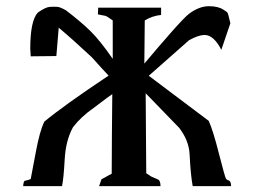

<svg xmlns="http://www.w3.org/2000/svg" viewBox="-20 -537 837 632"><path d="M508.3 75.7H306.2L314 53.2L347.7 34.7Q348.1 -93.3 349.6 -227.1Q346.7 -226.1 288.1 -181.6Q246.1 -152.3 220.2 -118.2Q196.3 -74.7 192.9 -11.7Q189.5 51.3 184.1 75.7H56.2Q57.6 59.6 61.3 58.3Q64.9 57.1 70.6 55.9Q76.2 54.7 81.1 52.2Q84.5 35.6 97.7 -35.4Q110.8 -106.4 126 -136.7Q189.5 -189.5 337.4 -288.1Q317.4 -309.1 282.7 -348.1Q218.3 -408.2 173.3 -445.8L165.5 -352.5L81.1 -351.6L79.6 -376.5Q79.6 -468.8 104.5 -495.6Q130.4 -513.7 144 -514.4Q157.7 -515.1 167.7 -514.6Q177.7 -514.2 197.3 -502.9Q246.6 -465.3 278.1 -434.3Q309.6 -403.3 351.1 -343.3V-469.7Q332.5 -483.4 326.7 -484.9Q320.8 -486.3 302.2 -489.7L303.2 -511.7H510.3V-487.8Q481.4 -484.9 456.5 -469.7L455.1 -327.6Q500 -381.3 544.4 -431.6Q588.9 -481.9 603 -492.2Q636.2 -516.6 667.5 -516.6Q698.7 -516.6 715.8 -504.9L727.5 -497.1Q731 -494.1 738.3 -460.4L708.5 -373Q683.6 -421.9 653.3 -421.9Q633.8 -421.9 602.5 -404.8L469.7 -287.6L667 -139.2Q681.2 -108.4 700.9 -30.5Q720.7 47.4 724.1 51.5Q727.5 55.7 730.5 56.2Q740.7 58.1 740.7 75.7H614.3Q607.4 38.6 604 -30.3Q601.6 -74.7 569.8 -116.2L459.5 -230L461.4 33.2L478.5 44.4L500 53.7Q508.3 57.1 508.3 75.7Z"/></svg>

Font: Panteley
Style: Regular
Weight: 500
Designer: Kalashnikov Yuriy
Foundry: Øêîëà ïàâà èìåíè ñâÿòîãî àâíîàïîñòîëüíîãî Âëàäèìèà
Version: Version 1.80 April 12, 2018